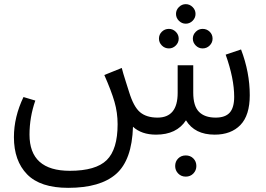

<svg xmlns="http://www.w3.org/2000/svg" viewBox="-20 -648 1279 924"><path d="M907 -548Q893 -534 874 -534Q855 -534 841 -548Q827 -562 827 -581Q827 -600 841 -614Q855 -628 874 -628Q893 -628 907 -614Q921 -600 921 -581Q921 -562 907 -548ZM793 -415Q773 -415 759 -429Q745 -443 745 -462Q745 -482 759 -495.5Q773 -509 793 -509Q812 -509 826 -495Q840 -481 840 -462Q840 -443 826 -429Q812 -415 793 -415ZM955 -415Q936 -415 922 -429Q908 -443 908 -462Q908 -481 922 -495Q936 -509 955 -509Q975 -509 989 -495.5Q1003 -482 1003 -462Q1003 -443 989 -429Q975 -415 955 -415ZM1140 -410Q1182 -300 1182 -190Q1182 -93 1137 -46.5Q1092 0 1013 0Q917 0 875 -69Q830 0 731 0Q661 0 620 -38Q615 122 539 189Q463 256 308 256Q174 256 110.5 191Q47 126 47 12Q47 -85 93 -181L150 -164Q122 -84 122 0Q122 174 316 174Q441 174 493.5 122.5Q546 71 546 -50Q546 -106 531 -158Q516 -210 482 -287L566 -321Q572 -297 585 -256.5Q598 -216 601 -206Q623 -134 654 -108Q685 -82 738 -82Q835 -82 835 -201V-334H910V-202Q910 -138 937.5 -110Q965 -82 1018 -82Q1064 -82 1085.5 -106Q1107 -130 1107 -182Q1107 -270 1066 -385ZM925 151Q925 172 910.5 187Q896 202 874 202Q852 202 837.5 187Q823 172 823 151Q823 129 837.5 114.5Q852 100 874 100Q896 100 910.5 114.5Q925 129 925 151Z"/></svg>

Font: FiraGO Book
Style: Regular
Weight: 350
Designer: bBox Type
Foundry: bBox Type GmbH
Version: Version 1.001;PS 001.001;hotconv 1.0.88;makeotf.lib2.5.64775